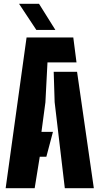

<svg xmlns="http://www.w3.org/2000/svg" viewBox="-20 -999 528 1019"><path d="M10 0 121 -800H369L386 -668H232L221 -456L200 -299H261L226 -167H191L164 0ZM324 0 270 -457 265 -618H389L478 0ZM173 -840 81 -979H187L274 -840Z"/></svg>

Font: Big Shoulders Stencil Display Black
Style: Regular
Weight: 900
Designer: Patric King
Foundry: XO Type Co
Version: Version 1.000